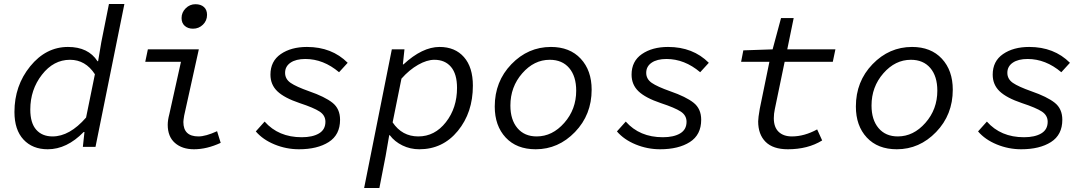

<svg xmlns="http://www.w3.org/2000/svg" viewBox="-20 -732 5440 957"><path d="M218 12Q142 12 97 -36.5Q52 -85 52 -174Q52 -305 130.5 -401.5Q209 -498 319 -498Q420 -498 466 -427H469L485 -522L523 -712H600L456 0H393L401 -74H397Q313 12 218 12ZM242 -52Q327 -52 409 -146L453 -362Q406 -434 329 -434Q247 -434 189 -359.5Q131 -285 131 -186Q131 -119 160.5 -85.5Q190 -52 242 -52Z M947 12Q888 12 852 -19.5Q816 -51 816 -110Q816 -133 824 -163L882 -424H704L717 -486H971L898 -156Q894 -132 894 -124Q894 -52 969 -52Q1005 -52 1062 -78L1080 -20Q1011 12 947 12ZM942 -589Q917 -589 901 -603Q885 -617 885 -642Q885 -670 905.5 -690.5Q926 -711 954 -711Q981 -711 996.5 -697Q1012 -683 1012 -658Q1012 -629 991.5 -609Q971 -589 942 -589Z M1470 12Q1407 12 1348.5 -12Q1290 -36 1255 -77L1299 -126Q1368 -48 1484 -48Q1538 -48 1570 -67Q1602 -86 1602 -125Q1602 -157 1573 -176Q1544 -195 1474 -218Q1397 -244 1362.5 -277Q1328 -310 1328 -360Q1328 -427 1379.5 -462.5Q1431 -498 1510 -498Q1634 -498 1713 -419L1670 -372Q1592 -438 1502 -438Q1455 -438 1428 -419.5Q1401 -401 1401 -369Q1401 -338 1428.5 -319Q1456 -300 1521 -277Q1599 -250 1637 -220Q1675 -190 1675 -135Q1675 -60 1618.5 -24Q1562 12 1470 12Z M1795 205 1933 -486H1996L1988 -411H1991Q2085 -498 2171 -498Q2248 -498 2292.5 -447.5Q2337 -397 2337 -305Q2337 -171 2262 -79.5Q2187 12 2070 12Q2025 12 1986 -7Q1947 -26 1923 -58H1920L1902 46L1871 205ZM2065 -52Q2147 -52 2202.5 -123Q2258 -194 2258 -294Q2258 -363 2228 -398.5Q2198 -434 2145 -434Q2108 -434 2064 -409Q2020 -384 1981 -340L1937 -122Q1984 -52 2065 -52Z M2650 12Q2555 12 2500.5 -46.5Q2446 -105 2446 -201Q2446 -326 2529 -412Q2612 -498 2726 -498Q2820 -498 2874.5 -439.5Q2929 -381 2929 -285Q2929 -160 2846 -74Q2763 12 2650 12ZM2655 -52Q2733 -52 2792.5 -119.5Q2852 -187 2852 -280Q2852 -352 2817 -393Q2782 -434 2720 -434Q2642 -434 2583 -366.5Q2524 -299 2524 -206Q2524 -135 2559 -93.5Q2594 -52 2655 -52Z M3270 12Q3207 12 3148.5 -12Q3090 -36 3055 -77L3099 -126Q3168 -48 3284 -48Q3338 -48 3370 -67Q3402 -86 3402 -125Q3402 -157 3373 -176Q3344 -195 3274 -218Q3197 -244 3162.5 -277Q3128 -310 3128 -360Q3128 -427 3179.5 -462.5Q3231 -498 3310 -498Q3434 -498 3513 -419L3470 -372Q3392 -438 3302 -438Q3255 -438 3228 -419.5Q3201 -401 3201 -369Q3201 -338 3228.5 -319Q3256 -300 3321 -277Q3399 -250 3437 -220Q3475 -190 3475 -135Q3475 -60 3418.5 -24Q3362 12 3270 12Z M3907 12Q3833 12 3796 -25Q3759 -62 3759 -127Q3759 -144 3767 -190L3815 -424H3674L3685 -481L3831 -486L3873 -642H3936L3904 -486H4144L4131 -424H3891L3842 -188Q3837 -165 3837 -143Q3837 -98 3861 -75Q3885 -52 3927 -52Q3989 -52 4053 -87L4078 -32Q4007 12 3907 12Z M4450 12Q4355 12 4300.5 -46.5Q4246 -105 4246 -201Q4246 -326 4329 -412Q4412 -498 4526 -498Q4620 -498 4674.5 -439.5Q4729 -381 4729 -285Q4729 -160 4646 -74Q4563 12 4450 12ZM4455 -52Q4533 -52 4592.5 -119.5Q4652 -187 4652 -280Q4652 -352 4617 -393Q4582 -434 4520 -434Q4442 -434 4383 -366.5Q4324 -299 4324 -206Q4324 -135 4359 -93.5Q4394 -52 4455 -52Z M5070 12Q5007 12 4948.5 -12Q4890 -36 4855 -77L4899 -126Q4968 -48 5084 -48Q5138 -48 5170 -67Q5202 -86 5202 -125Q5202 -157 5173 -176Q5144 -195 5074 -218Q4997 -244 4962.5 -277Q4928 -310 4928 -360Q4928 -427 4979.5 -462.5Q5031 -498 5110 -498Q5234 -498 5313 -419L5270 -372Q5192 -438 5102 -438Q5055 -438 5028 -419.5Q5001 -401 5001 -369Q5001 -338 5028.5 -319Q5056 -300 5121 -277Q5199 -250 5237 -220Q5275 -190 5275 -135Q5275 -60 5218.5 -24Q5162 12 5070 12Z"/></svg>

Font: TypoPRO Source Code Pro
Style: Italic
Weight: 400
Italic angle: -11°
Monospace: yes
Designer: Paul D. Hunt, Teo Tuominen
Foundry: Adobe Systems Incorporated
Version: Version 1.030;PS 1.0;hotconv 1.0.84;makeotf.lib2.5.63406